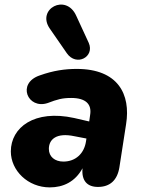

<svg xmlns="http://www.w3.org/2000/svg" viewBox="-20 -802 611 833"><path d="M196 11C254 11 306 -13 338 -72C333 -17 359 9 405 9C457 9 489 -20 498 -76L527 -263C548 -393 492 -503 313 -503C262 -503 212 -496 153 -475C51 -441 100 -326 187 -355C229 -371 250 -377 289 -377C352 -377 379 -350 371 -303L367 -275L302 -290C129 -328 27 -249 27 -145C27 -62 101 11 196 11ZM196 -678 270 -571C311 -512 392 -555 365 -616L311 -733C267 -833 137 -763 196 -678ZM192 -156C192 -196 223 -228 303 -211L355 -201L353 -188C345 -136 308 -101 255 -101C218 -101 192 -122 192 -156Z"/></svg>

Font: SN Pro Heavy
Style: Italic
Weight: 800
Italic angle: -9°
Designer: Tobias Whetton
Foundry: Supernotes
Version: Version 1.001;Glyphs 3.2 (3249)